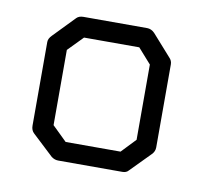

<svg xmlns="http://www.w3.org/2000/svg" viewBox="-56 -544 652 558"><g transform="rotate(10 270.0 -265.0)"><path d="M117 -374V-152L160 -110H322L362 -152V-374L323 -418H160ZM67 -407 128 -470Q135 -477 148 -477H336Q348 -477 358 -467L414 -404Q422 -396 422 -385V-140Q422 -128 413 -119L355 -60Q349 -53 337.5 -53H334H148Q137.5 -53 128 -60L66 -118Q57 -126 57 -140V-387Q57 -397 67 -407Z"/></g></svg>

Font: ibm3270
Style: Regular
Weight: 400
Monospace: yes
Version: Version 2.0.3